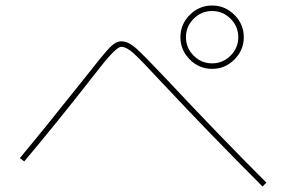

<svg xmlns="http://www.w3.org/2000/svg" viewBox="-20 -750 1040 697"><path d="M669 -534Q635 -568 635 -615Q635 -662 669 -696Q703 -730 750 -730Q797 -730 831 -696Q865 -662 865 -615Q865 -568 831 -534Q797 -500 750 -500Q703 -500 669 -534ZM290 -470Q354 -552 377 -576Q400 -600 420 -600Q445 -600 472.5 -576Q500 -552 583 -464Q773 -261 947 -87L933 -73Q743 -263 568 -450Q491 -533 465 -556.5Q439 -580 420 -580Q404 -580 355 -520Q343 -505 306 -458Q193 -313 68 -164L52 -176Q142 -284 290 -470ZM817 -548Q845 -576 845 -615Q845 -654 817 -682Q789 -710 750 -710Q711 -710 683 -682Q655 -654 655 -615Q655 -576 683 -548Q711 -520 750 -520Q789 -520 817 -548Z"/></svg>

Font: M PLUS 1p Thin
Style: Regular
Weight: 250
Version: Version 1.062